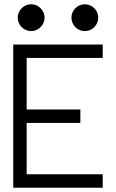

<svg xmlns="http://www.w3.org/2000/svg" viewBox="-20 -874 540 894"><path d="M312.5 -791.7C312.5 -757.5 340.8 -729.2 375 -729.2C409.2 -729.2 437.5 -757.5 437.5 -791.7C437.5 -825.8 409.2 -854.2 375 -854.2C340.8 -854.2 312.5 -825.8 312.5 -791.7ZM62.5 -791.7C62.5 -757.5 90.8 -729.2 125 -729.2C159.2 -729.2 187.5 -757.5 187.5 -791.7C187.5 -825.8 159.2 -854.2 125 -854.2C90.8 -854.2 62.5 -825.8 62.5 -791.7ZM104.2 -364.2V-604.2H458.3V-666.7H41.7V0H458.3V-62.5H104.2V-301.7H354.2V-364.2Z"/></svg>

Font: Amy Mono
Style: Regular
Weight: 400
Monospace: yes
Version: Version 001.000